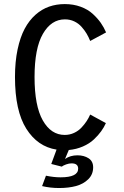

<svg xmlns="http://www.w3.org/2000/svg" viewBox="-20 -726 610 942"><path d="M283 91.5 231.5 78.5 257.5 8Q164.5 -6.5 109 -94.5Q53.5 -182.5 53.5 -348Q53.5 -423 66.2 -483.2Q79 -543.5 101 -584.8Q123 -626 154 -653.5Q185 -681 221 -693.5Q257 -706 298 -706Q340 -706 375.5 -693Q411 -680 435 -658Q459 -636 474.5 -613.8Q490 -591.5 500.5 -567L422.5 -525Q415 -544 405.2 -560.5Q395.5 -577 380.5 -594Q365.5 -611 344.5 -621Q323.5 -631 298.5 -631Q231.5 -631 190.5 -560Q149.5 -489 149.5 -348Q149.5 -206.5 190 -135.2Q230.5 -64 297.5 -64Q322 -64 343.5 -74Q365 -84 380.2 -100.5Q395.5 -117 405.2 -132Q415 -147 422.5 -164L499.5 -122Q490.5 -101.5 476.2 -81.8Q462 -62 440.5 -41.8Q419 -21.5 387 -7.5Q355 6.5 317.5 10L299 54Q324.5 36 360 36Q392 36 414.5 50.5Q437 65 437 95Q437 130 413 153.5Q389 177 352.8 186.8Q316.5 196.5 270 196.5Q226.5 196.5 186.5 187L205.5 136Q244 144 277 144Q363.5 144 363.5 101.5Q363.5 75.5 331 75.5Q319 75.5 304.8 80.5Q290.5 85.5 283 91.5Z"/></svg>

Font: League Mono Narrow
Style: Regular
Weight: 400
Width: 3
Designer: Tyler Finck
Foundry: The League of Moveable Type / Tyler Finck
Version: Version 2.210